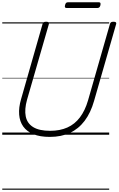

<svg xmlns="http://www.w3.org/2000/svg" viewBox="-20 -1196 1052 1704"><path d="M422 19Q335 19 276.5 -5Q218 -29 186.5 -73Q155 -117 150 -179Q145 -241 167 -316L358 -984Q361 -994 367.5 -998.5Q374 -1003 390 -1003Q404 -1003 410.5 -998.5Q417 -994 414 -983L220 -311Q196 -225 208.5 -163Q221 -101 274.5 -68Q328 -35 425 -35Q512 -35 578 -64.5Q644 -94 689.5 -154.5Q735 -215 761 -304L956 -984Q959 -994 965.5 -998.5Q972 -1003 988 -1003Q1017 -1003 1011 -983L815 -301Q785 -195 731 -123.5Q677 -52 600 -16.5Q523 19 422 19ZM571 -1125Q560 -1125 557 -1131.5Q554 -1138 557 -1149Q560 -1163 566 -1169.5Q572 -1176 584 -1176H856Q868 -1176 871 -1169Q874 -1162 871 -1149Q868 -1137 861.5 -1131Q855 -1125 844 -1125ZM0 478H949V488H0ZM0 -20H949V0H0ZM0 -505H949V-500H0ZM0 -998H949V-988H0Z"/></svg>

Font: Playwrite AU SA Guides
Style: Regular
Weight: 400
Designer: Veronika Burian, José Scaglione
Foundry: TypeTogether
Version: Version 1.003